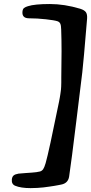

<svg xmlns="http://www.w3.org/2000/svg" viewBox="-20 -775 457 959"><path d="M361.3 -170.9Q336.9 29.8 325.2 107.4Q319.8 140.6 285.2 147Q283.2 147.5 270.5 149.9Q257.8 152.3 249.8 153.6Q241.7 154.8 225.8 157.2Q210 159.7 196.8 161.1Q183.6 162.6 166.3 163.6Q148.9 164.6 132.8 164.6Q84 164.6 55.7 152.8Q37.1 145 39.1 121.6Q40.5 107.9 47.9 101.6Q55.2 95.2 72.3 92.3Q86.9 90.8 107.2 89.4Q127.4 87.9 138.4 87.2Q149.4 86.4 161.1 85Q172.9 83.5 179.7 81.5Q189.9 78.6 195.8 69.8Q201.7 61 208 39.6Q223.6 -14.2 274.9 -267.1Q276.4 -274.9 278.6 -286.9Q280.8 -298.8 281.2 -303Q281.7 -307.1 283 -315.7Q284.2 -324.2 284.7 -329.1Q285.2 -334 285.6 -343.3Q286.1 -352.5 286.1 -362.3Q286.1 -372.1 286.1 -386.7Q289.1 -532.7 285.6 -627.4Q285.2 -648.4 281 -657Q276.9 -665.5 267.1 -668.9Q252.9 -673.8 209.2 -678.7Q165.5 -683.6 125 -683.6Q88.4 -683.6 92.3 -718.3Q93.8 -730 100.1 -735.1Q106.4 -740.2 119.6 -744.1Q152.8 -754.9 229.5 -754.9Q301.8 -754.9 380.4 -731.4Q401.9 -724.6 409.2 -713.9Q416.5 -703.1 415 -682.1Q414.6 -677.2 409.9 -621.8Q405.3 -566.4 399.9 -504.4Q394.5 -442.4 391.1 -414.1Z"/></svg>

Font: Cooper*
Style: Bold Italic
Weight: 700
Italic angle: -7°
Designer: Owen Earl
Foundry: indestructible type*
Version: Version 0.001